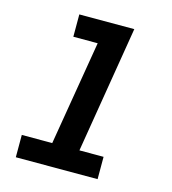

<svg xmlns="http://www.w3.org/2000/svg" viewBox="-109 -825 819 914"><g transform="rotate(15 300.0 -367.5)"><path d="M53 0V-110H203L289 -625H169V-735H440L337 -110H456V0Z"/></g></svg>

Font: Iosevka Curly XBdExObl
Style: Regular
Weight: 800
Width: 7
Italic angle: -9°
Monospace: yes
Designer: Belleve Invis
Foundry: Belleve Invis
Version: Version 11.1.0; ttfautohint (v1.8.3)